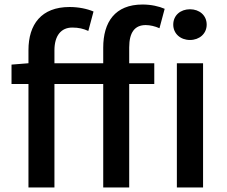

<svg xmlns="http://www.w3.org/2000/svg" viewBox="-20 -830 1004 850"><path d="M437 -550H221V-607C221 -673 251 -708 300 -708C328 -708 349 -703 371 -693L394 -779C366 -791 328 -799 288 -799C163 -799 106 -722 106 -608V-550L31 -544V-458H106V0H221V-458H437V0H552V-458H663V-550H552V-620C552 -687 577 -719 625 -719C644 -719 666 -714 686 -705L709 -791C684 -802 649 -810 611 -810C489 -810 437 -732 437 -619ZM821 -653C863 -653 895 -681 895 -721C895 -762 863 -789 821 -789C779 -789 747 -762 747 -721C747 -681 779 -653 821 -653ZM763 0H879V-550H763Z"/></svg>

Font: Noto Sans Japanese Medium
Style: Regular
Weight: 500
Designer: Ryoko NISHIZUKA (kana & ideographs); Paul D. Hunt (Latin, Greek & Cyrillic); Wenlong ZHANG (bopomofo); Sandoll Communica
Foundry: Adobe Systems Incorporated
Version: Version 1.000;PS 1;hotconv 1.0.78;makeotf.lib2.5.61930